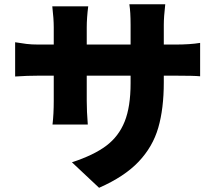

<svg xmlns="http://www.w3.org/2000/svg" viewBox="-20 -807 1017 898"><path d="M443.4 71.3 316.4 -47.9Q418 -81.1 476.6 -125Q535.2 -168.9 563 -238.3Q590.8 -307.6 590.8 -418V-453.1H385.7V-335Q385.7 -286.1 390.6 -224.6H225.6Q231.4 -273.4 231.4 -335V-453.1H161.1Q107.4 -453.1 50.8 -449.2V-609.4Q80.1 -604.5 103.5 -601.6Q127 -598.6 161.1 -598.6H231.4V-679.7Q231.4 -717.8 224.6 -777.3H392.6Q385.7 -722.7 385.7 -678.7V-598.6H590.8V-690.4Q590.8 -751 585 -787.1H752.9Q746.1 -727.5 746.1 -690.4V-598.6H797.9Q870.1 -598.6 916 -606.4V-450.2Q888.7 -453.1 798.8 -453.1H746.1V-421.9Q746.1 -298.8 720.2 -209.5Q694.3 -120.1 627.9 -50.3Q561.5 19.5 443.4 71.3Z"/></svg>

Font: Min Sans Black
Style: Regular
Weight: 900
Designer: Jinseong-Kim, NotoSansCJK, Nunito
Foundry: Jinseong-Kim
Version: Version 1.000